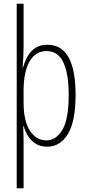

<svg xmlns="http://www.w3.org/2000/svg" viewBox="-20 -780 471 1034"><path d="M387 -270Q387 -126 345.5 -58Q304 10 234 10Q197 10 171.5 -6.5Q146 -23 130.5 -48Q115 -73 108 -100H105Q105 -88 106 -70Q107 -52 107 -29V234H70V-760H107V-525Q107 -502 105.5 -473Q104 -444 102 -416H104Q113 -449 129 -477Q145 -505 170.5 -522Q196 -539 235 -539Q387 -539 387 -270ZM350 -270Q350 -384 321 -444.5Q292 -505 231 -505Q171 -505 139 -448.5Q107 -392 107 -291V-228Q107 -129 141 -76.5Q175 -24 230 -24Q282 -24 316 -81Q350 -138 350 -270Z"/></svg>

Font: Noto Sans Gujarati UI ExtraCondensed ExtraLight
Style: Regular
Weight: 200
Width: 2
Designer: Jelle Bosma - Monotype Design Team, Universal Thirst
Foundry: Monotype Imaging Inc.
Version: Version 2.106; ttfautohint (v1.8.4.7-5d5b)